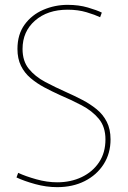

<svg xmlns="http://www.w3.org/2000/svg" viewBox="-20 -760 528 792"><path d="M216 12Q171 12 125.5 -0.5Q80 -13 48 -28L55 -47Q85 -33 129.5 -20.5Q174 -8 216 -8Q272 -8 317 -29.5Q362 -51 388.5 -90.5Q415 -130 415 -185Q415 -237 387.5 -270Q360 -303 317 -325.5Q274 -348 227 -368Q194 -383 163 -399.5Q132 -416 106.5 -437.5Q81 -459 66.5 -488.5Q52 -518 52 -558Q52 -618 81.5 -658.5Q111 -699 158.5 -719.5Q206 -740 259 -740Q305 -740 342.5 -729Q380 -718 400 -708L393 -689Q372 -699 337 -709.5Q302 -720 259 -720Q176 -720 124.5 -675Q73 -630 73 -558Q73 -508 99 -476Q125 -444 166.5 -422Q208 -400 253 -380Q287 -365 319.5 -348Q352 -331 378.5 -309.5Q405 -288 420.5 -257.5Q436 -227 436 -185Q436 -127 407.5 -82.5Q379 -38 329.5 -13Q280 12 216 12Z"/></svg>

Font: Murecho Thin Thin
Style: Regular
Weight: 250
Version: Version 1.010